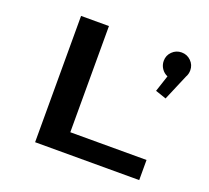

<svg xmlns="http://www.w3.org/2000/svg" viewBox="-120 -850 1089 1000"><g transform="rotate(20 425.0 -350.0)"><path d="M798.5 -628Q798.5 -607 788.5 -590L727.5 -446.5L667.5 -467L697.5 -558Q677 -566.5 664.2 -585.5Q651.5 -604.5 651.5 -628Q651.5 -658 673 -679.2Q694.5 -700.5 725 -700.5Q755.5 -700.5 777 -679.2Q798.5 -658 798.5 -628ZM321.5 -111.5H744V0H167V-700H321.5Z"/></g></svg>

Font: League Mono Wide SemiBold
Style: Regular
Weight: 600
Width: 8
Designer: Tyler Finck
Foundry: The League of Moveable Type / Tyler Finck
Version: Version 2.210